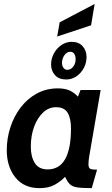

<svg xmlns="http://www.w3.org/2000/svg" viewBox="-20 -964 579 994"><path d="M184 10Q104 10 59.5 -45.5Q15 -101 15 -187Q15 -247 33.5 -304.2Q52 -361.5 86.5 -407Q121 -452.5 170 -479.5Q219 -506.5 280 -506.5Q315.5 -506.5 339.8 -495.8Q364 -485 383.5 -463.5L397 -498H501L442 -155Q438 -132 438 -113.5Q438 -94 448 -89.8Q458 -85.5 482.5 -85.5L455 10Q404.5 10 379.2 6Q354 2 341.5 -10.5Q329 -23 317 -48.5Q294.5 -25 263.2 -7.5Q232 10 184 10ZM226.5 -87Q347.5 -87 347.5 -299.5Q347.5 -351.5 330.2 -380.2Q313 -409 270 -409Q232 -409 202.5 -381Q173 -353 156.2 -306.8Q139.5 -260.5 139.5 -204.5Q139.5 -153 160.2 -120Q181 -87 226.5 -87ZM322.5 -552.5Q285 -552.5 264.8 -575Q244.5 -597.5 244.5 -629.5Q244.5 -661 259.2 -687.8Q274 -714.5 298.2 -731Q322.5 -747.5 351 -747.5Q387.5 -747.5 407.8 -724.8Q428 -702 428 -669.5Q428 -637.5 413.5 -611Q399 -584.5 375.2 -568.5Q351.5 -552.5 322.5 -552.5ZM328 -602.5Q347 -602.5 359.5 -619.5Q372 -636.5 371.5 -659Q371 -675.5 364 -685.8Q357 -696 344 -696Q326 -696 313.5 -678.2Q301 -660.5 301 -638.5Q301 -623 308.8 -612.8Q316.5 -602.5 328 -602.5ZM276 -775 289 -848.5 470 -943.5 451.5 -833Z"/></svg>

Font: Cabin Condensed
Style: Bold Italic
Weight: 700
Width: 3
Italic angle: -10°
Designer: Pablo Impallari
Foundry: Pablo Impallari. http://www.impallari.com Igino Marini. http://www.ikern.com
Version: Version 3.001; ttfautohint (v1.8.3)